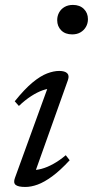

<svg xmlns="http://www.w3.org/2000/svg" viewBox="-20 -732 369 762"><path d="M39.5 -26.5 173.5 -395.5 189 -381Q172 -381.5 149.8 -373.8Q127.5 -366 103.2 -350.2Q79 -334.5 55 -311.5L38.5 -330Q77.5 -378.5 109 -404.5Q140.5 -430.5 166.8 -440.5Q193 -450.5 215 -450.5Q237 -450.5 246.5 -441.5Q256 -432.5 249.5 -414L115 -36.5L105 -57.5Q122.5 -56 145 -62Q167.5 -68 192.2 -81.8Q217 -95.5 241 -116L256.5 -96Q218.5 -55 187 -32Q155.5 -9 129.5 0.5Q103.5 10 80.5 10Q51.5 10 41.8 1.5Q32 -7 39.5 -26.5ZM207 -652Q207 -669 214.8 -682.8Q222.5 -696.5 236.5 -704.5Q250.5 -712.5 269.5 -712.5Q296.5 -712.5 312.8 -696.5Q329 -680.5 329 -656Q329 -639 321 -625.2Q313 -611.5 299.2 -603.5Q285.5 -595.5 266.5 -595.5Q239 -595.5 223 -611.5Q207 -627.5 207 -652Z"/></svg>

Font: Newsreader 16pt 16pt
Style: Italic
Weight: 400
Italic angle: -17°
Version: Version 1.003